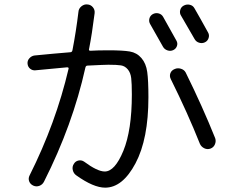

<svg xmlns="http://www.w3.org/2000/svg" viewBox="-20 -821 1040 871"><path d="M719.7 -608.4Q693.4 -656.2 661.1 -711.9Q654.3 -723.6 657.7 -736.8Q661.1 -750 672.9 -756.8Q685.5 -763.7 699.2 -760.3Q712.9 -756.8 719.7 -745.1L780.3 -636.7Q787.1 -625 782.7 -612.3Q778.3 -599.6 766.1 -593.8Q753.9 -587.9 740.2 -592.3Q726.6 -596.7 719.7 -608.4ZM862.3 -644.5Q839.8 -684.6 801.8 -749Q793.9 -760.7 797.4 -774.9Q800.8 -789.1 814 -795.9Q827.1 -802.7 841.3 -799.3Q855.5 -795.9 862.3 -783.2Q881.8 -750 923.8 -673.8Q930.7 -662.1 926.3 -648.4Q921.9 -634.8 909.2 -628.9Q896.5 -623 882.8 -627.4Q869.1 -631.8 862.3 -644.5ZM822.3 -492.2Q899.4 -335.9 956.1 -194.3Q960.9 -180.7 955.1 -166.5Q949.2 -152.3 935.1 -147Q920.9 -141.6 906.7 -148.4Q892.6 -155.3 886.7 -168.9Q831.1 -308.6 754.9 -461.9Q748 -475.6 752.9 -488.8Q757.8 -502 772.5 -507.8Q785.2 -513.7 800.3 -509.3Q815.4 -504.9 822.3 -492.2ZM139.6 -502Q127 -501 116.7 -509.3Q106.4 -517.6 105 -531.7Q103.5 -545.9 113.3 -556.6Q123 -567.4 136.7 -569.3Q225.6 -578.1 298.8 -584Q306.6 -584 308.6 -592.8Q325.2 -678.7 335.9 -767.6Q336.9 -782.2 349.6 -792.5Q362.3 -802.7 377 -800.8Q391.6 -799.8 401.4 -788.1Q411.1 -776.4 409.2 -760.7Q397.5 -667 383.8 -597.7Q381.8 -590.8 390.6 -590.8Q422.9 -592.8 472.7 -592.8Q537.1 -592.8 568.8 -587.4Q600.6 -582 621.6 -557.6Q642.6 -533.2 647.9 -494.6Q653.3 -456.1 653.3 -379.9Q653.3 -190.4 594.7 -80.1Q536.1 30.3 457 30.3Q404.3 30.3 326.2 -25.4Q313.5 -34.2 310.1 -49.8Q306.6 -65.4 315.4 -78.1Q322.3 -89.8 335.9 -92.8Q349.6 -95.7 361.3 -87.9Q421.9 -43 455.1 -43Q501 -43 539.6 -136.7Q578.1 -230.5 578.1 -392.6Q578.1 -442.4 575.2 -466.8Q572.3 -491.2 559.6 -506.3Q546.9 -521.5 528.8 -524.4Q510.7 -527.3 471.7 -527.3Q455.1 -527.3 377 -523.4Q369.1 -523.4 367.2 -513.7Q309.6 -253.9 179.7 2.9Q172.9 16.6 158.7 22Q144.5 27.3 130.9 21Q117.2 14.6 112.3 1.5Q107.4 -11.7 114.3 -25.4Q233.4 -262.7 291 -508.8Q293 -515.6 284.2 -515.6Q167 -504.9 139.6 -502Z"/></svg>

Font: Rounded Mgen+ 2m regular
Style: Regular
Weight: 400
Designer: [Source Han Sans]
Ryoko NISHIZUKA  (kana & ideographs); Paul D. Hunt (Latin, Greek & Cyrillic); Wenlong ZHANG  (bopomofo
Version: Version 1.059.20150602